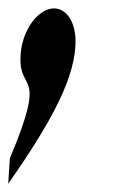

<svg xmlns="http://www.w3.org/2000/svg" viewBox="-60 -198 304 468"><path d="M-40 250C65 100 127 -13 124 -103C122 -154 94 -185 60 -176C24 -166 -8 -116 -10 -60C-14 31 57 -33 -36 188Z"/></svg>

Font: Charger Slice
Style: Regular
Weight: 400
Designer: Jasper
Foundry: Cannot Into Space Fonts
Version: Version 1.1